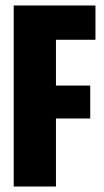

<svg xmlns="http://www.w3.org/2000/svg" viewBox="-20 -680 378 700"><path d="M30 0V-660H184V0ZM101 -248V-368H309V-248ZM101 -535V-660H328V-535Z"/></svg>

Font: Bricolage Grotesque 72pt Condensed ExtraBold
Style: Regular
Weight: 800
Width: 3
Designer: Mathieu Triay
Foundry: Atelier Triay
Version: Version 1.001;gftools[0.9.33.dev8+g029e19f]